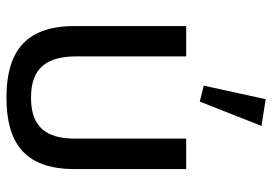

<svg xmlns="http://www.w3.org/2000/svg" viewBox="-145 -695 850 600"><g transform="rotate(90 280.0 -395.0)"><path d="M285.2 9.8C421.9 9.8 508.3 -43.5 508.3 -202.1V-551.8H413.1V-204.6C413.1 -114.3 377 -66.9 285.2 -66.9C191.4 -66.9 156.2 -117.2 156.2 -209.5V-551.8H61.5V-202.1C61.5 -43.9 148.4 9.8 285.2 9.8ZM297.4 -594.2 373.5 -787.1 290 -800.3 247.6 -606.9Z"/></g></svg>

Font: Winston
Style: Regular
Weight: 400
Designer: Vernon Adams, Kim Jin-seong, David Berlow, Cristiano Sobral
Foundry: The Winston Project Authors
Version: Version 3.004